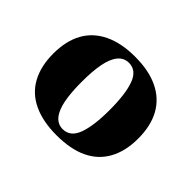

<svg xmlns="http://www.w3.org/2000/svg" viewBox="-87 -831 575 575"><g transform="rotate(45 200.0 -543.5)"><path d="M200 -710Q259 -710 299 -690.5Q339 -671 359.5 -634Q380 -597 380 -543Q380 -490 359.5 -452.5Q339 -415 299 -396Q259 -377 200 -377Q142 -377 101.5 -396Q61 -415 40.5 -452.5Q20 -490 20 -543Q20 -597 40.5 -634Q61 -671 101.5 -690.5Q142 -710 200 -710ZM200 -403Q232 -403 245.5 -439.5Q259 -476 259 -543Q259 -611 245.5 -647.5Q232 -684 200 -684Q179 -684 165.5 -667.5Q152 -651 146 -620Q140 -589 140 -543Q140 -498 146 -467Q152 -436 165.5 -419.5Q179 -403 200 -403Z"/></g></svg>

Font: Cinzel Black
Style: Regular
Weight: 900
Designer: Natanael Gama
Version: Version 2.000